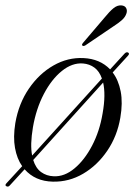

<svg xmlns="http://www.w3.org/2000/svg" viewBox="-22 -667 502 714"><path d="M1.5 25.5Q-5 22 2 14.5L60.5 -49Q41 -76.5 33.8 -116.8Q26.5 -157 35 -209.5Q47.5 -282 85.5 -337.5Q123.5 -393 176.8 -423.5Q230 -454 289 -451Q350 -448 387.5 -409L441 -467.5Q448 -475 454.5 -471.5Q461 -467.5 454 -460L397 -397.5Q418.5 -369.5 426.8 -327Q435 -284.5 425.5 -229.5Q414 -161 377 -106.5Q340 -52 287.2 -21Q234.5 10 174 8.5Q108.5 7 69.5 -37.5L14.5 22.5Q8.5 29.5 1.5 25.5ZM100.5 -194Q95 -161 94.2 -134.8Q93.5 -108.5 97.5 -88.5L357 -375Q347.5 -402 329.2 -415.5Q311 -429 286.5 -431Q246.5 -434 208.2 -403.2Q170 -372.5 141.2 -317.8Q112.5 -263 100.5 -194ZM177.5 -11.5Q217.5 -9.5 255 -40.8Q292.5 -72 320.5 -125.5Q348.5 -179 359.5 -245Q366 -281.5 366.2 -310Q366.5 -338.5 361.5 -360L101.5 -72Q111 -41.5 131 -27Q151 -12.5 177.5 -11.5ZM368 -603Q385 -624 399.5 -636Q414 -648 429 -647Q442.5 -646 447.2 -636.8Q452 -627.5 448 -616.5Q443.5 -603 431 -592Q418.5 -581 400.5 -569.5L295 -498Q287 -494 284 -498Q281 -501 287.5 -508.5Z"/></svg>

Font: Fraunces 72pt Light
Style: Italic
Weight: 300
Italic angle: -16°
Version: Version 1.000;[b76b70a41]